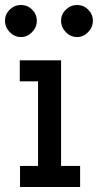

<svg xmlns="http://www.w3.org/2000/svg" viewBox="-50 -747 391 767"><path d="M34 -599Q8 -599 -11 -618.5Q-30 -638 -30 -664Q-30 -690 -11 -708.5Q8 -727 34 -727Q60 -727 78.5 -708.5Q97 -690 97 -664Q97 -638 78 -618.5Q59 -599 34 -599ZM321 -664Q321 -638 302 -618.5Q283 -599 258 -599Q232 -599 213 -618.5Q194 -638 194 -664Q194 -690 213 -708.5Q232 -727 258 -727Q284 -727 302.5 -708.5Q321 -690 321 -664ZM194 -506V-84H270V0H30V-84H102V-422H29V-506Z"/></svg>

Font: Arvo
Style: Regular
Weight: 400
Designer: Anton Koovit (Cyrillic Expansion: Cyreal)
Foundry: Anton Koovit, Yassin Baggar
Version: Version 3.000